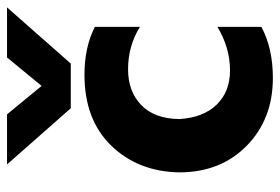

<svg xmlns="http://www.w3.org/2000/svg" viewBox="-142 -628 778 533"><g transform="rotate(-90 246.5 -361.0)"><path d="M439 -486V-361Q386 -394 321 -394Q260 -394 222 -357.5Q184 -321 183 -252Q187 -185 223 -148Q259 -111 318 -111Q381 -111 439 -146V-24Q380 8 297 8Q183 8 109 -64.5Q35 -137 35 -252Q37 -366 109 -440.5Q181 -515 306 -515Q383 -515 439 -486ZM337 -553H213L57 -730H196L275 -634L354 -730H493Z"/></g></svg>

Font: Hind Bold
Style: Regular
Weight: 700
Designer: Manushi Parikh, Satya Rajpurohit
Foundry: Indian Type Foundry
Version: Version 1.201;PS 1.0;hotconv 1.0.78;makeotf.lib2.5.61930; tt